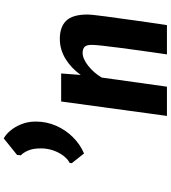

<svg xmlns="http://www.w3.org/2000/svg" viewBox="36 -935 899 1011"><g transform="rotate(-90 485.5 -429.5)"><path d="M182.9 -436.5 131.8 -501 132.8 -512Q153.4 -522.3 170.8 -545.2Q188.3 -568.1 198.9 -598.7Q209.6 -629.4 209.6 -663.2Q209.6 -704.5 198.7 -730.1Q187.7 -755.7 173.2 -769.2L175.2 -789.2L262.1 -859.2Q282.8 -848.6 303.3 -824.3Q323.7 -800 337.3 -765.7Q350.9 -731.5 350.9 -690.6Q350.9 -634.4 329 -584Q307.1 -533.6 269 -495.3Q231 -457 182.9 -436.5ZM534.6 0H380.6L456.6 -557H604.2L596.3 -453.9Q633 -505 682 -534.5Q731 -564 786.2 -564Q849.3 -564 881.9 -530.3Q914.5 -496.6 914.5 -418.5Q914.5 -407.4 911.6 -380.4Q908.7 -353.3 904 -318.8Q899.3 -284.2 894.5 -250.2Q893 -239.4 889.8 -215.9Q886.6 -192.4 882.4 -161.9Q878.2 -131.5 873.6 -100Q869.1 -68.6 865.2 -42.2Q861.3 -15.8 858.8 0H704.6Q710.5 -39.4 716.3 -80.3Q722.1 -121.2 727.8 -163.6Q733.6 -206 739.4 -249.5Q746.3 -303.6 750.3 -339.1Q754.3 -374.6 754.6 -393.5Q755.3 -422 744.9 -432.9Q734.5 -443.9 711.9 -443.9Q696.7 -443.9 679.1 -436Q661.5 -428 643.8 -414Q626.1 -399.9 610.2 -381.7Q594.3 -363.5 582.6 -343.3Z"/></g></svg>

Font: Merriweather Sans Variable Regular
Style: Italic
Weight: 300
Italic angle: -8°
Designer: Eben Sorkin
Foundry: Eben Sorkin
Version: Version 2.001